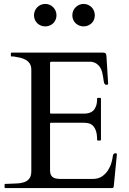

<svg xmlns="http://www.w3.org/2000/svg" viewBox="-20 -956 657 976"><path d="M3.4 -17.6Q3.4 -18.1 3.9 -19.8Q4.4 -21.5 7.3 -21.5H18.1Q38.6 -22.9 60.1 -23.2Q81.5 -23.4 99.1 -28.6Q116.7 -33.7 127.9 -46.6Q139.2 -59.6 139.2 -86.9V-601.6Q139.2 -620.6 131.3 -632.6Q123.5 -644.5 110.8 -651.9Q98.1 -659.2 82 -662.8Q65.9 -666.5 49.3 -668.9H39.1Q36.6 -668.9 35.9 -670.4Q35.2 -671.9 35.2 -672.9V-684.6Q35.2 -685.5 35.9 -687Q36.6 -688.5 39.1 -688.5H503.4Q512.2 -688.5 516.1 -685.3Q520 -682.1 521 -671.4L529.8 -529.8Q529.8 -527.3 527.3 -526.1Q524.9 -524.9 521.5 -524.9Q517.6 -524.9 515.6 -525.9Q513.7 -526.9 512.2 -528.8Q508.8 -533.7 507.3 -543.2Q505.9 -552.7 504.2 -564.5Q502.4 -576.2 499.3 -588.9Q496.1 -601.6 489.7 -612.3Q483.4 -623 472.4 -631.1Q461.4 -639.2 444.3 -642.1H240.7Q234.4 -642.1 234.4 -635.7V-383.3Q234.4 -378.4 239.3 -378.4H408.2Q420.4 -378.4 432.4 -381.6Q444.3 -384.8 453.4 -393.1Q462.4 -401.4 468 -416.3Q473.6 -431.2 473.6 -454.6Q473.6 -458.5 477.5 -458.5H489.3Q493.2 -458.5 493.2 -454.6V-245.6Q493.2 -243.2 491.7 -242.4Q490.2 -241.7 489.3 -241.7H477.5Q475.1 -241.7 474.4 -243.2Q473.6 -244.6 473.6 -245.6Q473.6 -272.9 468 -289.8Q462.4 -306.6 453.1 -316.2Q443.8 -325.7 431.9 -328.9Q419.9 -332 406.7 -332H239.3Q234.4 -332 234.4 -327.1V-89.4Q234.4 -75.2 238.8 -66.7Q243.2 -58.1 250.7 -53.7Q258.3 -49.3 268.1 -47.9Q277.8 -46.4 288.6 -46.4H451.2Q479.5 -46.4 498.5 -59.3Q517.6 -72.3 529.3 -90.8Q541 -109.4 546.6 -129.4Q552.2 -149.4 553.7 -163.6Q555.2 -177.2 568.4 -177.2Q570.8 -177.2 572.5 -175.3Q574.2 -173.3 574.2 -170.9L558.1 -6.8Q557.1 -4.4 555.4 -2.2Q553.7 0 551.3 0H7.3Q4.4 0 3.9 -1.7Q3.4 -3.4 3.4 -3.9ZM404.8 -821.8Q393.1 -821.8 382.6 -826.2Q372.1 -830.6 364.3 -838.1Q356.4 -845.7 352.1 -856Q347.7 -866.2 347.7 -877.9Q347.7 -890.1 352.1 -900.6Q356.4 -911.1 364.3 -918.9Q372.1 -926.8 382.6 -931.4Q393.1 -936 404.8 -936Q417 -936 427.5 -931.4Q438 -926.8 445.8 -918.9Q453.6 -911.1 457.8 -900.6Q461.9 -890.1 461.9 -877.9Q461.9 -866.2 457.8 -856Q453.6 -845.7 445.8 -838.1Q438 -830.6 427.5 -826.2Q417 -821.8 404.8 -821.8ZM210 -821.8Q197.8 -821.8 187.3 -826.2Q176.8 -830.6 169.2 -838.1Q161.6 -845.7 157.2 -856Q152.8 -866.2 152.8 -877.9Q152.8 -890.1 157.2 -900.6Q161.6 -911.1 169.2 -918.9Q176.8 -926.8 187.3 -931.4Q197.8 -936 210 -936Q222.2 -936 232.7 -931.4Q243.2 -926.8 250.7 -918.9Q258.3 -911.1 262.7 -900.6Q267.1 -890.1 267.1 -877.9Q267.1 -866.2 262.7 -856Q258.3 -845.7 250.7 -838.1Q243.2 -830.6 232.7 -826.2Q222.2 -821.8 210 -821.8Z"/></svg>

Font: Kurinto Book Core
Style: Regular
Weight: 400
Designer: Kurinto was developed by Clint Goss from a range of fonts that are compatible with the SIL Open Font License Version 1.1
Foundry: Clinton F. Goss
Version: Version 2.196; July 25, 2020